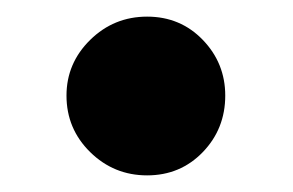

<svg xmlns="http://www.w3.org/2000/svg" viewBox="-20 -194 352 231"><path d="M157 17Q117 17 88.5 -11Q60 -39 60 -79Q60 -118 88.5 -146Q117 -174 157 -174Q197 -174 224 -146Q251 -118 251 -79Q251 -39 224 -11Q197 17 157 17Z"/></svg>

Font: Wittgenstein Extrabold
Style: Regular
Weight: 800
Designer: Jörg Drees
Foundry: Jörg Drees
Version: Version 1.303; ttfautohint (v1.8.4.7-5d5b)